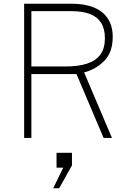

<svg xmlns="http://www.w3.org/2000/svg" viewBox="-20 -743 682 1034"><path d="M538 0 392 -344H149V0H110V-723H365Q435.5 -723 485 -703Q534.5 -683 560.8 -643Q587 -603 587 -544Q587 -461.5 541.8 -415.5Q496.5 -369.5 433 -353L583 0ZM545 -537Q545 -588 524.5 -620.2Q504 -652.5 464 -667.8Q424 -683 364 -683H149V-385H331Q402 -385 449.2 -400.5Q496.5 -416 520.8 -449.5Q545 -483 545 -537ZM320.5 160H284.5V80H367.5V148L298.5 271H266.5Z"/></svg>

Font: Public Sans VF
Style: Regular
Weight: 400
Designer: Pablo Impallari, Rodrigo Fuenzalida (Modified by Dan O. Williams and USWDS)
Version: Version 1.003